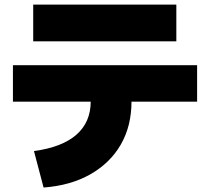

<svg xmlns="http://www.w3.org/2000/svg" viewBox="-20 -798 920 842"><path d="M128.9 -135.6Q252.2 -152.2 315 -207.2Q377.8 -262.2 377.8 -353.3V-352.2H36.7V-512.2H844.4V-352.2H556.7V-353.3Q556.7 -245.6 510 -164.4Q463.3 -83.3 376.7 -33.9Q290 15.6 171.1 24.4ZM125.6 -616.7V-777.8H753.3V-616.7Z"/></svg>

Font: Paperlogy 9 Black
Style: Regular
Weight: 900
Designer: redesigned by Lee Juim, glyphs from Gmarket Sans & Montserrat
Foundry: PT&
Version: Version 1.001